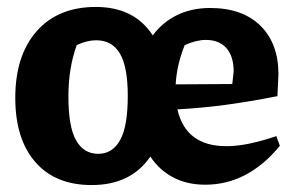

<svg xmlns="http://www.w3.org/2000/svg" viewBox="-20 -521 852 553"><path d="M244 12Q139 12 81.5 -54.5Q24 -121 24 -239Q24 -361 85.5 -431Q147 -501 256 -501Q367 -501 420 -419Q448 -457 490 -477.5Q532 -498 585 -498Q678 -498 730 -447Q782 -396 782 -307L779 -244Q697 -228 630 -219Q563 -210 491 -206Q515 -100 632 -100Q663 -100 699 -107.5Q735 -115 776 -129L786 -101Q694 11 571 11Q519 11 479 -10Q439 -31 413 -70Q357 12 244 12ZM512 -391Q489 -334 486 -278L649 -279L653 -315Q653 -359 632 -382.5Q611 -406 573 -406Q545 -406 512 -391ZM263 -78Q304 -78 326 -117.5Q348 -157 348 -245Q348 -328 325.5 -366.5Q303 -405 257 -405Q230 -405 201 -391Q177 -325 177 -243Q177 -156 199 -117Q221 -78 263 -78Z"/></svg>

Font: Piazzolla
Style: Bold
Weight: 700
Designer: Juan Pablo del Peral
Foundry: Huerta Tipografica
Version: Version 1.330